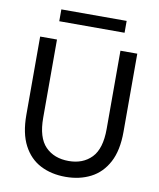

<svg xmlns="http://www.w3.org/2000/svg" viewBox="-94 -941 849 1022"><g transform="rotate(10 330.5 -430.0)"><path d="M68 0ZM68 0ZM330 7Q253 7 194 -23.5Q135 -54 101.5 -118Q68 -182 68 -282V-705H159V-282Q159 -175 206 -127Q253 -79 332 -79Q409 -79 455.5 -127Q502 -175 502 -282V-705H593V-282Q593 -182 559 -118Q525 -54 465.5 -23.5Q406 7 330 7ZM507 -803H154V-867H507Z"/></g></svg>

Font: Ulagadi Sans
Style: Regular
Weight: 400
Designer: Ninad Kale (Devanagari), Jonny Pinhorn (Latin)
Foundry: Indian Type Foundry
Version: Version 3.01;March 29, 2020;FontCreator 12.0.0.2522 64-bit; 